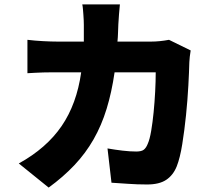

<svg xmlns="http://www.w3.org/2000/svg" viewBox="-20 -795 996 868"><path d="M65 -56Q190 -125 258.5 -225Q327 -325 347 -468H239Q228 -468 211.5 -468Q195 -468 176.5 -467.5Q158 -467 139.5 -466Q121 -465 104 -464V-615Q137 -611 174.5 -609Q212 -607 239 -607H359V-683Q359 -691 358.5 -703Q358 -715 357 -728Q356 -741 355 -753.5Q354 -766 352 -775H522Q520 -758 518 -730Q516 -702 515 -685Q514 -665 513.5 -645.5Q513 -626 511 -607H664Q701 -607 744 -615L842 -567Q840 -556 838 -539Q836 -522 836 -514Q835 -473 831.5 -408Q828 -343 821 -274.5Q814 -206 804 -143.5Q794 -81 779 -43Q763 -3 731.5 18Q700 39 645 39Q600 39 559 36Q518 33 484 31L466 -124Q500 -118 534 -114Q568 -110 596 -110Q620 -110 630.5 -118.5Q641 -127 648 -145Q657 -165 663.5 -203.5Q670 -242 674.5 -287.5Q679 -333 681.5 -381Q684 -429 684 -468H498Q485 -378 462 -303Q439 -228 403 -165Q367 -102 316.5 -48.5Q266 5 200 53Z"/></svg>

Font: Kinto Sans Black
Style: Regular
Weight: 900
Designer: Authors: Ryoko NISHIZUKA  (kana & ideographs); Paul D. Hunt (Latin, Greek & Cyrillic); Wenlong ZHANG  (bopomofo); Sandol
Foundry: Adobe Systems Incorporated, ookami Inc.
Version: Version 0.001